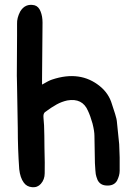

<svg xmlns="http://www.w3.org/2000/svg" viewBox="-20 -755 568 799"><path d="M476 -155Q479 -100 478 -44Q478 -25 467 -3Q454 19 423 17Q397 16 386 -6Q380 -21 378.5 -30.5Q377 -40 375 -76Q374 -98 373 -190Q373 -209 365 -241Q356 -273 346 -294Q323 -348 260 -337Q237 -332 216 -320.5Q195 -309 168 -289Q159 -283 161 -264Q164 -239 164.5 -190.5Q165 -142 165 -140Q167 -71 166 -34Q166 -8 150 10Q136 26 113.5 24Q91 22 79 5Q64 -15 60 -51Q54 -136 54 -221Q50 -463 50 -435Q50 -521 51 -607Q51 -649 51 -656Q50 -680 64 -707Q85 -742 124 -733Q141 -728 149 -707Q157 -687 157 -661Q157 -649 155 -429Q155 -428 155 -403Q184 -420 197 -424Q314 -463 396 -396Q433 -366 446 -321Q452 -302 459 -281Q466 -260 467 -243Q472 -199 476 -155Z"/></svg>

Font: LXGW WenKai & Jojoba
Style: Regular
Weight: 400
Designer: LXGW / Fontworks Inc.
Foundry: LXGW / Fontworks Inc.
Version: Version 1.501;January 22, 2025;FontCreator 15.0.0.2927 64-bi